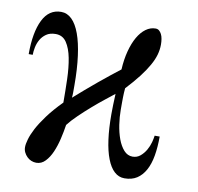

<svg xmlns="http://www.w3.org/2000/svg" viewBox="-64 -566 662 643"><g transform="rotate(10 267.5 -244.0)"><path d="M491.2 -146H474.1Q473.1 -137.2 469.5 -123.3Q465.8 -109.4 458.3 -96.2Q450.7 -83 439.5 -73.5Q428.2 -64 413.1 -64Q396 -64 383.5 -77.9Q371.1 -91.8 363 -113.5Q355 -135.3 351.1 -161.4Q347.2 -187.5 347.2 -211.9Q347.2 -227.1 347.2 -236.8Q347.2 -247.1 347.4 -254.6Q347.7 -262.2 347.9 -269.3Q348.1 -276.4 349.1 -285.2Q375 -313 392.6 -335.9Q410.2 -358.9 421.1 -378.4Q432.1 -397.9 437 -415.3Q441.9 -432.6 441.9 -450.2Q441.9 -460 440.4 -469Q439 -478 435.5 -484.9Q432.1 -491.7 427.2 -495.8Q422.4 -500 415 -500Q397.5 -500 382.1 -488.8Q366.7 -477.5 355 -457.3Q343.3 -437 335.7 -408.4Q328.1 -379.9 326.2 -345.2Q311.5 -334 293.2 -319.3Q274.9 -304.7 255.4 -288.6Q235.8 -272.5 216.1 -255.4Q196.3 -238.3 179.2 -223.1Q180.2 -231.4 180.2 -241.7Q180.2 -252.4 180.2 -265.1Q180.2 -321.3 174.3 -365Q168.5 -408.7 157.5 -438.7Q146.5 -468.8 130.6 -484.4Q114.7 -500 94.2 -500Q52.7 -500 32 -458Q11.2 -416 11.2 -341.8H24.9Q24.9 -352.5 27.6 -366.7Q30.3 -380.9 37.4 -393.6Q44.4 -406.2 56.9 -415Q69.3 -423.8 88.9 -423.8Q112.8 -423.8 126 -404.1Q139.2 -384.3 145.3 -352.8Q151.4 -321.3 152.6 -281.5Q153.8 -241.7 153.8 -202.1Q124 -171.9 104.5 -145.5Q85 -119.1 73.7 -97.7Q62.5 -76.2 57.9 -59.8Q53.2 -43.5 53.2 -33.2Q53.2 -23.4 57.1 -15.4Q61 -7.3 67.4 -1Q73.7 5.4 82 8.8Q90.3 12.2 99.1 12.2Q116.7 12.2 129.6 -1.5Q142.6 -15.1 151.6 -35.9Q160.6 -56.6 166.5 -81.8Q172.4 -106.9 175.8 -129.9Q188.5 -146.5 208.3 -165.5Q228 -184.6 248.8 -202.6Q269.5 -220.7 289.1 -236.1Q308.6 -251.5 320.8 -261.2Q319.8 -242.7 319.3 -223.6Q318.8 -204.6 318.8 -191.9Q318.8 -143.6 324 -105.7Q329.1 -67.9 339.4 -41.5Q349.6 -15.1 364.5 -1.5Q379.4 12.2 398.9 12.2Q423.8 12.2 441.2 1Q458.5 -10.3 469.7 -30.8Q481 -51.3 486.1 -80.6Q491.2 -109.9 491.2 -146Z"/></g></svg>

Font: Galatia SIL
Style: Regular
Weight: 400
Designer: Development by SIL's NRSI team
Version: Version 2.1